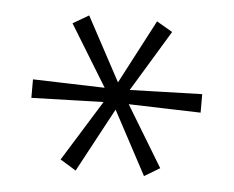

<svg xmlns="http://www.w3.org/2000/svg" viewBox="-36 -753 528 434"><g transform="rotate(5 228.0 -536.0)"><path d="M150 -360 114 -382 202 -524 204 -520 36 -515V-557L204 -552L201 -549L114 -691L150 -712L229 -565H227L304 -712L340 -691L254 -549L250 -552L420 -557V-515L251 -520L254 -524L340 -382L305 -361L227 -507H229Z"/></g></svg>

Font: Nunito Sans 10pt ExtraLight
Style: Regular
Weight: 250
Designer: Vernon Adams
Foundry: Vernon Adams
Version: Version 3.101;gftools[0.9.27]